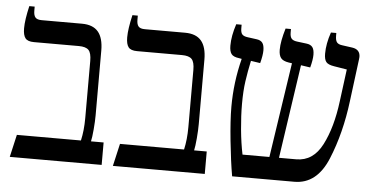

<svg xmlns="http://www.w3.org/2000/svg" viewBox="-47 -733 1590 818"><g transform="rotate(5 748.0 -323.5)"><path d="M42 -96H316Q326 -139 326 -193V-437Q326 -471 314 -483.5Q302 -496 272 -496H80Q53 -496 43 -509Q33 -522 33 -551Q33 -587 47 -647H70V-629Q70 -610 77.5 -601Q85 -592 105 -592H277Q324 -592 346.5 -565.5Q369 -539 369 -485V-209Q369 -183 366 -148Q363 -113 359 -96H413V0H20Z M483 -96H757Q767 -139 767 -193V-437Q767 -471 755 -483.5Q743 -496 713 -496H521Q494 -496 484 -509Q474 -522 474 -551Q474 -587 488 -647H511V-629Q511 -610 518.5 -601Q526 -592 546 -592H718Q765 -592 787.5 -565.5Q810 -539 810 -485V-209Q810 -183 807 -148Q804 -113 800 -96H854V0H461Z M1467 -554Q1467 -547 1466 -543L1443 -363Q1426 -225 1379.5 -112.5Q1333 0 1237 0H971Q960 -63 951 -150Q942 -237 942 -295Q942 -400 968 -502L957 -504Q932 -507 923.5 -518.5Q915 -530 915 -554Q915 -596 932 -647H955V-632Q955 -613 962 -605.5Q969 -598 986 -596L1023 -591Q1041 -589 1049 -578.5Q1057 -568 1057 -546Q1057 -525 1048 -491L1008 -497Q998 -450 992 -408Q986 -366 986 -311Q986 -260 991.5 -202Q997 -144 1007 -96H1122L1183 -502L1169 -504Q1144 -508 1135 -520Q1126 -532 1126 -555Q1126 -591 1143 -647H1166V-632Q1166 -614 1173 -606Q1180 -598 1197 -596L1237 -591Q1255 -589 1263 -578.5Q1271 -568 1271 -546Q1271 -525 1262 -491L1222 -497L1163 -96H1237Q1309 -96 1347.5 -171Q1386 -246 1400 -358L1418 -496L1363 -505Q1337 -509 1328.5 -520Q1320 -531 1320 -555Q1320 -598 1337 -647H1360V-635Q1360 -616 1366.5 -607.5Q1373 -599 1390 -597L1433 -591Q1467 -586 1467 -554Z"/></g></svg>

Font: Noto Serif Hebrew Narrow
Style: Regular
Weight: 400
Width: 4
Designer: Monotype Design Team
Foundry: Monotype Imaging Inc.
Version: Version 1.000